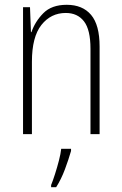

<svg xmlns="http://www.w3.org/2000/svg" viewBox="-20 -610 507 800"><path d="M258 -590Q324 -590 359.5 -548Q395 -506 395 -416V-51H357V-407Q357 -486 330 -521Q303 -556 254 -556Q192 -556 152.5 -506Q113 -456 113 -353V-51H76V-580H105L109 -476H111Q126 -520 160.5 -555Q195 -590 258 -590ZM276 19Q266 54 250.5 95.5Q235 137 214 170H193V161Q200 144 209 116Q218 88 225.5 59Q233 30 235 10H276Z"/></svg>

Font: Noto Sans Tamil UI Condensed ExtraLight
Style: Regular
Weight: 200
Width: 3
Designer: Jelle Bosma - Monotype Design Team
Foundry: Monotype Imaging Inc.
Version: Version 2.004; ttfautohint (v1.8.4.7-5d5b)